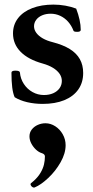

<svg xmlns="http://www.w3.org/2000/svg" viewBox="-20 -445 408 843"><path d="M44.4 -18.1Q37.1 -34.2 33.7 -61Q30.3 -87.9 30.3 -126Q30.3 -130.4 34.7 -132.6Q39.1 -134.8 47.4 -134.8Q57.1 -134.8 62 -132.8Q66.9 -130.9 67.4 -127Q69.8 -99.1 84.7 -76.4Q99.6 -53.7 122.8 -40.8Q146 -27.8 172.9 -27.8Q195.8 -27.8 213.6 -35.6Q231.4 -43.5 241.5 -57.6Q251.5 -71.8 251.5 -89.8Q251.5 -106.4 241.5 -121.1Q231.4 -135.7 212.6 -147.2Q193.8 -158.7 167.5 -166Q104 -183.6 70.6 -217.5Q37.1 -251.5 37.1 -298.3Q37.1 -336.4 59.1 -365Q81.1 -393.6 121.3 -409.2Q161.6 -424.8 214.8 -424.8Q240.7 -424.8 266.8 -420.2Q293 -415.5 314.5 -407.2Q324.2 -381.8 329.3 -358.4Q334.5 -335 334.5 -314Q334.5 -305.2 319.3 -305.2Q311.5 -305.2 307.6 -306.4Q303.7 -307.6 302.7 -310.1Q293.9 -333 278.8 -349.9Q263.7 -366.7 244.1 -375.7Q224.6 -384.8 202.6 -384.8Q181.6 -384.8 165 -377.7Q148.4 -370.6 138.9 -357.9Q129.4 -345.2 129.4 -329.6Q129.4 -314.5 139.4 -300.8Q149.4 -287.1 167.7 -276.6Q186 -266.1 211.4 -259.8Q256.8 -248 286.4 -229.7Q315.9 -211.4 330.6 -185.3Q345.2 -159.2 345.2 -124.5Q345.2 -82.5 323.7 -52Q302.2 -21.5 262.2 -5.1Q222.2 11.2 167.5 11.2Q131.8 11.2 99.6 3.7Q67.4 -3.9 44.4 -18.1ZM116.7 358.9 128.9 348.6Q147.5 331.5 158.2 313.2Q168.9 294.9 173.1 277.1Q177.2 259.3 177.2 241.7Q177.2 231.4 162.6 227.1Q149.9 223.1 137.7 211.7Q125.5 200.2 117.4 184.8Q109.4 169.4 109.4 153.8Q109.4 136.7 119.6 123.5Q129.9 110.4 146 103.3Q162.1 96.2 179.7 96.2Q202.1 96.2 222.7 109.4Q243.2 122.6 255.6 144.8Q268.1 167 268.1 192.4Q268.1 228.5 246.1 267.3Q224.1 306.2 191.9 336.4Q159.7 366.7 132.3 377.9Q127.4 379.9 122.1 376.2Q116.7 372.6 114.7 367.2Q112.8 361.8 116.7 358.9Z"/></svg>

Font: Junicode Two Beta VF
Style: Regular
Weight: 400
Designer: Peter S. Baker
Foundry: Briery Creek Software
Version: Version 1.031 beta; ttfautohint (v1.8.1.43-b0c9)